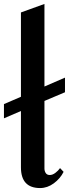

<svg xmlns="http://www.w3.org/2000/svg" viewBox="-21 -945 355 972"><path d="M204 -434V-92Q204 -79 210.5 -69Q217 -59 231 -59Q245 -59 259.5 -70Q274 -81 283 -94L301 -75Q284 -41 251.5 -17Q219 7 182 7Q85 7 85 -98V-383L-1 -346V-418L85 -455V-882L204 -925V-507L308 -552V-478Z"/></svg>

Font: Amita
Style: Bold
Weight: 700
Designer: Eduardo Rodriguez Tunni, Modular Infotech, Brian J. Bonislawsky
Foundry: Eduardo Rodriguez Tunni, Modular Infotech, Brian J. Bonislawsky
Version: Version 1.003